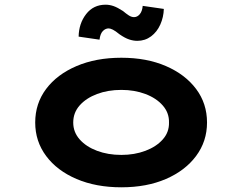

<svg xmlns="http://www.w3.org/2000/svg" viewBox="-20 -788 1032 818"><path d="M497 10Q389 10 306 -25.5Q223 -61 176.5 -123.5Q130 -186 130 -266Q130 -347 176.5 -409Q223 -471 306 -506.5Q389 -542 497 -542Q605 -542 687 -506.5Q769 -471 815.5 -409Q862 -347 862 -266Q862 -186 815.5 -123.5Q769 -61 687 -25.5Q605 10 497 10ZM497 -128Q553 -128 599.5 -145.5Q646 -163 673.5 -194Q701 -225 700 -266Q701 -307 673.5 -338.5Q646 -370 599.5 -387.5Q553 -405 497 -405Q440 -405 393.5 -387.5Q347 -370 319.5 -339Q292 -308 292 -266Q292 -225 319.5 -194Q347 -163 393.5 -145.5Q440 -128 497 -128ZM565 -614Q548 -614 530 -620Q512 -626 489 -642Q472 -656 461 -661.5Q450 -667 443 -667Q429 -667 418 -655.5Q407 -644 404 -619L315 -632Q316 -688 347 -728Q378 -768 430 -768Q447 -768 464 -762Q481 -756 504 -741Q517 -730 528.5 -722.5Q540 -715 551 -715Q565 -715 575.5 -727.5Q586 -740 588 -763L678 -750Q677 -715 663 -683.5Q649 -652 623.5 -633Q598 -614 565 -614Z"/></svg>

Font: Lexend Zetta
Style: Bold
Weight: 700
Designer: Bonnie Shaver-Troup, Thomas Jockin
Foundry: Lexend
Version: Version 1.007